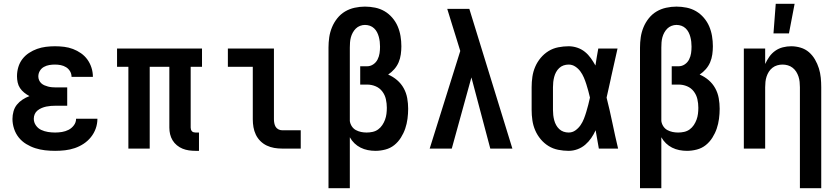

<svg xmlns="http://www.w3.org/2000/svg" viewBox="-20 -787 4440 1017"><path d="M272 12Q245 12 218.5 9Q192 6 167 -2Q142 -10 119 -24Q96 -38 79.5 -58.5Q63 -79 54.5 -105Q46 -131 46 -157Q46 -177 51.5 -197Q57 -217 69.5 -232.5Q82 -248 99.5 -259.5Q117 -271 136 -278Q121 -286 108 -296.5Q95 -307 86 -320.5Q77 -334 73.5 -350.5Q70 -367 70 -383Q70 -408 77 -431.5Q84 -455 98.5 -474Q113 -493 133.5 -506.5Q154 -520 176.5 -528Q199 -536 223 -539Q247 -542 271 -542Q296 -542 320 -539Q344 -536 366.5 -527.5Q389 -519 409 -505Q429 -491 443 -471.5Q457 -452 464.5 -428.5Q472 -405 472 -381V-380H359Q359 -396 351 -409.5Q343 -423 330 -431Q317 -439 302 -442Q287 -445 271 -445Q256 -445 241 -442.5Q226 -440 212.5 -432.5Q199 -425 191 -411.5Q183 -398 183 -382Q183 -372 187 -362.5Q191 -353 198.5 -346Q206 -339 215.5 -335Q225 -331 234.5 -328.5Q244 -326 254.5 -325Q265 -324 275 -324H336V-227H275Q262 -227 249.5 -226Q237 -225 225 -222.5Q213 -220 201 -215Q189 -210 179 -202Q169 -194 164 -182.5Q159 -171 159 -158Q159 -139 170 -123Q181 -107 198 -99Q215 -91 234 -88Q253 -85 272 -85Q290 -85 308.5 -88Q327 -91 343.5 -99.5Q360 -108 371.5 -123.5Q383 -139 383 -158H496Q496 -131 487 -106Q478 -81 461.5 -60.5Q445 -40 423 -25.5Q401 -11 376 -2.5Q351 6 324.5 9Q298 12 272 12Z M1034 12H1016Q998 12 980.5 9.5Q963 7 947 0.5Q931 -6 917 -17.5Q903 -29 894 -44Q885 -59 881 -76Q877 -93 877 -111V-433H773V0H660V-433H600V-530H1050V-433H990V-111Q990 -106 991.5 -101Q993 -96 996.5 -92Q1000 -88 1005.5 -86.5Q1011 -85 1016 -85H1034Z M1573 0H1474Q1453 0 1432.5 -3.5Q1412 -7 1393 -16Q1374 -25 1359 -40Q1344 -55 1335 -74Q1326 -93 1322.5 -113.5Q1319 -134 1319 -155V-433H1187V-530H1431V-155Q1431 -145 1433 -134.5Q1435 -124 1440 -115.5Q1445 -107 1454.5 -102Q1464 -97 1474 -97H1573Z M1720 210V-535Q1720 -563 1724 -590Q1728 -617 1738.5 -642.5Q1749 -668 1766.5 -690Q1784 -712 1807.5 -726Q1831 -740 1858.5 -746Q1886 -752 1913 -752Q1940 -752 1967 -746.5Q1994 -741 2017 -727.5Q2040 -714 2058 -693Q2076 -672 2086.5 -647.5Q2097 -623 2101.5 -596Q2106 -569 2106 -542Q2106 -521 2103 -499Q2100 -477 2091.5 -457Q2083 -437 2068.5 -420.5Q2054 -404 2036 -392Q2062 -381 2083.5 -362.5Q2105 -344 2118.5 -319.5Q2132 -295 2137 -267Q2142 -239 2142 -211Q2142 -185 2138.5 -158Q2135 -131 2126.5 -106Q2118 -81 2103.5 -58Q2089 -35 2068.5 -18.5Q2048 -2 2021.5 5Q1995 12 1969 12Q1948 12 1928 8Q1908 4 1890 -5Q1872 -14 1857.5 -28Q1843 -42 1833 -60V210ZM1922 -85Q1938 -85 1954 -88.5Q1970 -92 1983 -101.5Q1996 -111 2005 -124.5Q2014 -138 2019.5 -153Q2025 -168 2027 -184Q2029 -200 2029 -216Q2029 -239 2024 -261.5Q2019 -284 2005 -302.5Q1991 -321 1969.5 -330Q1948 -339 1925 -339H1888V-436H1925Q1942 -436 1957 -446Q1972 -456 1980 -472Q1988 -488 1990.5 -505Q1993 -522 1993 -540Q1993 -553 1991.5 -566Q1990 -579 1986.5 -592Q1983 -605 1977 -616.5Q1971 -628 1961.5 -637Q1952 -646 1939.5 -650.5Q1927 -655 1913 -655Q1900 -655 1887 -650Q1874 -645 1864.5 -635.5Q1855 -626 1848.5 -614Q1842 -602 1838.5 -589Q1835 -576 1834 -562.5Q1833 -549 1833 -535V-146Q1835 -131 1843.5 -118Q1852 -105 1865 -98Q1878 -91 1892.5 -88Q1907 -85 1922 -85Z M2256 0 2418 -517 2397 -585Q2385 -623 2373 -662Q2361 -701 2349 -740H2466L2694 0H2577L2477 -377L2373 0Z M2992 12Q2965 12 2937 6.5Q2909 1 2885.5 -13.5Q2862 -28 2844 -49.5Q2826 -71 2815 -96.5Q2804 -122 2800 -149.5Q2796 -177 2796 -205V-325Q2796 -353 2800 -380.5Q2804 -408 2815 -433.5Q2826 -459 2844 -480.5Q2862 -502 2885.5 -516.5Q2909 -531 2937 -536.5Q2965 -542 2992 -542Q3015 -542 3037.5 -534.5Q3060 -527 3078 -512.5Q3096 -498 3109.5 -479Q3123 -460 3134 -440Q3137 -462 3141 -484.5Q3145 -507 3149 -530H3251Q3242 -491 3233.5 -452Q3225 -413 3216 -374V-373Q3210 -347 3204.5 -321Q3199 -295 3193 -270Q3210 -203 3224 -135Q3238 -67 3254 0H3152Q3148 -24 3143.5 -48.5Q3139 -73 3135 -97Q3125 -75 3111.5 -55.5Q3098 -36 3080 -20.5Q3062 -5 3039 3.5Q3016 12 2992 12ZM2992 -85Q3012 -85 3028 -96.5Q3044 -108 3055 -124Q3066 -140 3073 -158Q3080 -176 3085.5 -194.5Q3091 -213 3096 -232Q3101 -251 3105 -270Q3101 -288 3096 -306Q3091 -324 3085.5 -341.5Q3080 -359 3072.5 -376.5Q3065 -394 3054 -409Q3043 -424 3027 -434.5Q3011 -445 2992 -445Q2978 -445 2965 -440.5Q2952 -436 2942 -426.5Q2932 -417 2925.5 -405Q2919 -393 2915.5 -379.5Q2912 -366 2910.5 -352.5Q2909 -339 2909 -325V-205Q2909 -191 2910.5 -177.5Q2912 -164 2915.5 -150.5Q2919 -137 2925.5 -125Q2932 -113 2942 -103.5Q2952 -94 2965 -89.5Q2978 -85 2992 -85Z M3370 210V-535Q3370 -563 3374 -590Q3378 -617 3388.5 -642.5Q3399 -668 3416.5 -690Q3434 -712 3457.5 -726Q3481 -740 3508.5 -746Q3536 -752 3563 -752Q3590 -752 3617 -746.5Q3644 -741 3667 -727.5Q3690 -714 3708 -693Q3726 -672 3736.5 -647.5Q3747 -623 3751.5 -596Q3756 -569 3756 -542Q3756 -521 3753 -499Q3750 -477 3741.5 -457Q3733 -437 3718.5 -420.5Q3704 -404 3686 -392Q3712 -381 3733.5 -362.5Q3755 -344 3768.5 -319.5Q3782 -295 3787 -267Q3792 -239 3792 -211Q3792 -185 3788.5 -158Q3785 -131 3776.5 -106Q3768 -81 3753.5 -58Q3739 -35 3718.5 -18.5Q3698 -2 3671.5 5Q3645 12 3619 12Q3598 12 3578 8Q3558 4 3540 -5Q3522 -14 3507.5 -28Q3493 -42 3483 -60V210ZM3572 -85Q3588 -85 3604 -88.5Q3620 -92 3633 -101.5Q3646 -111 3655 -124.5Q3664 -138 3669.5 -153Q3675 -168 3677 -184Q3679 -200 3679 -216Q3679 -239 3674 -261.5Q3669 -284 3655 -302.5Q3641 -321 3619.5 -330Q3598 -339 3575 -339H3538V-436H3575Q3592 -436 3607 -446Q3622 -456 3630 -472Q3638 -488 3640.5 -505Q3643 -522 3643 -540Q3643 -553 3641.5 -566Q3640 -579 3636.5 -592Q3633 -605 3627 -616.5Q3621 -628 3611.5 -637Q3602 -646 3589.5 -650.5Q3577 -655 3563 -655Q3550 -655 3537 -650Q3524 -645 3514.5 -635.5Q3505 -626 3498.5 -614Q3492 -602 3488.5 -589Q3485 -576 3484 -562.5Q3483 -549 3483 -535V-146Q3485 -131 3493.5 -118Q3502 -105 3515 -98Q3528 -91 3542.5 -88Q3557 -85 3572 -85Z M4217 210V-325Q4217 -339 4215.5 -353.5Q4214 -368 4209.5 -381.5Q4205 -395 4197.5 -407Q4190 -419 4178.5 -428Q4167 -437 4153 -441Q4139 -445 4125 -445Q4111 -445 4097 -441Q4083 -437 4071.5 -428Q4060 -419 4052.5 -407Q4045 -395 4040.5 -381.5Q4036 -368 4034.5 -353.5Q4033 -339 4033 -325V0H3920V-530H4033V-448Q4042 -468 4055 -486.5Q4068 -505 4086.5 -518Q4105 -531 4127 -536.5Q4149 -542 4171 -542Q4196 -542 4221 -534.5Q4246 -527 4265 -510.5Q4284 -494 4297 -471.5Q4310 -449 4317.5 -425Q4325 -401 4327.5 -375.5Q4330 -350 4330 -325V210Z M4077 -610 4089 -767H4189L4159 -610Z"/></svg>

Font: Lode Term
Style: Bold
Weight: 700
Monospace: yes
Designer: Belleve Invis
Foundry: Belleve Invis
Version: Version 29.2.0